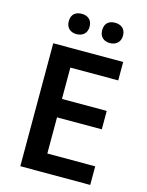

<svg xmlns="http://www.w3.org/2000/svg" viewBox="-133 -996 825 1077"><g transform="rotate(15 279.0 -457.5)"><path d="M145 -856C145 -816 172 -797 205 -797C238 -797 266 -816 266 -856C266 -898 238 -915 205 -915C172 -915 145 -898 145 -856ZM339 -856C339 -816 365 -797 399 -797C431 -797 460 -816 460 -856C460 -898 431 -915 399 -915C365 -915 339 -898 339 -856ZM499 0V-108H221V-318H481V-425H221V-607H499V-714H93V0Z"/></g></svg>

Font: Noto Sans Sinhala SemiBold
Style: Regular
Weight: 600
Designer: Jelle Bosma - Monotype Design Team
Foundry: Monotype Imaging Inc.
Version: Version 2.006